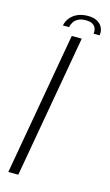

<svg xmlns="http://www.w3.org/2000/svg" viewBox="-110 -727 440 769"><g transform="rotate(15 110.5 -343.0)"><path d="M8.5 0H50L154.5 -592H113ZM156 -686.5Q130 -686.5 111.5 -677.8Q93 -669 81.8 -654.5Q70.5 -640 68 -623.5H93.5Q95.5 -635 102 -645Q108.5 -655 120.5 -661.2Q132.5 -667.5 152.5 -667.5Q170.5 -667.5 180.2 -661.2Q190 -655 193.5 -645Q197 -635 195 -623.5H220Q223 -640 216.5 -654.5Q210 -669 194.8 -677.8Q179.5 -686.5 156 -686.5Z"/></g></svg>

Font: Anybody Thin ExtraLight
Style: Italic
Weight: 250
Italic angle: -10°
Version: Version 1.113;gftools[0.9.25]